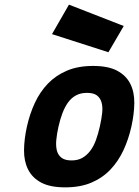

<svg xmlns="http://www.w3.org/2000/svg" viewBox="-20 -795 599 827"><path d="M381 -511Q446 -511 484.5 -490.5Q523 -470 541 -434.5Q559 -399 558.5 -351.5Q558 -304 546 -250Q534 -196 512 -148.5Q490 -101 456 -65Q422 -29 374 -8.5Q326 12 261 12Q196 12 157.5 -8.5Q119 -29 101 -65Q83 -101 83.5 -148.5Q84 -196 96 -250Q108 -304 130 -351.5Q152 -399 186 -434.5Q220 -470 268 -490.5Q316 -511 381 -511ZM288 -104Q316 -104 335.5 -115.5Q355 -127 369.5 -146.5Q384 -166 393.5 -192.5Q403 -219 410 -250Q417 -281 420 -307.5Q423 -334 417.5 -353.5Q412 -373 397.5 -384Q383 -395 355 -395Q327 -395 307 -384Q287 -373 273 -353.5Q259 -334 249 -307.5Q239 -281 232 -250Q225 -219 222.5 -192.5Q220 -166 225 -146.5Q230 -127 245 -115.5Q260 -104 288 -104ZM513 -683 447 -570 204 -648 277 -775Z"/></svg>

Font: Panefresco 999wt
Style: Italic
Weight: 900
Version: Version 1.001